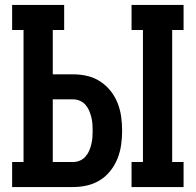

<svg xmlns="http://www.w3.org/2000/svg" viewBox="-20 -755 790 775"><path d="M511 0V-101H557V-634H511V-735H721V-634H675V-101H721V0ZM29 0V-101H75V-634H29V-735H239V-634H193V-455H275Q304 -455 332 -448.5Q360 -442 384 -426.5Q408 -411 426 -388.5Q444 -366 454.5 -339.5Q465 -313 469 -284.5Q473 -256 473 -227Q473 -199 469 -170.5Q465 -142 454.5 -115.5Q444 -89 426 -66Q408 -43 384 -28Q360 -13 332 -6.5Q304 0 275 0ZM193 -101H275Q289 -101 302 -106.5Q315 -112 324.5 -122.5Q334 -133 339.5 -145.5Q345 -158 348.5 -172Q352 -186 353 -199.5Q354 -213 354 -227Q354 -241 353 -255Q352 -269 348.5 -282.5Q345 -296 339.5 -309Q334 -322 324.5 -332.5Q315 -343 302 -348.5Q289 -354 275 -354H193Z"/></svg>

Font: Iosevka Etoile
Style: Bold
Weight: 700
Designer: Belleve Invis
Foundry: Belleve Invis
Version: Version 28.1.0; ttfautohint (v1.8.4)